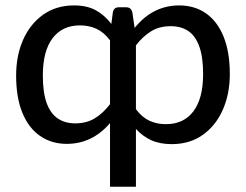

<svg xmlns="http://www.w3.org/2000/svg" viewBox="-20 -536 930 726"><path d="M494 170H396V-70.5Q328.5 8 232.5 8Q175 8 131.8 -21.8Q88.5 -51.5 64.8 -109Q41 -166.5 41 -250.5Q41 -326 67.5 -385.8Q94 -445.5 143.2 -480.5Q192.5 -515.5 260 -515.5Q309 -515.5 342.2 -497.2Q375.5 -479 401 -445.5Q403.5 -467 406.5 -487.8Q409.5 -508.5 429.5 -508.5H457Q476 -508.5 480.5 -489L489 -430.5Q558 -515.5 657.5 -515.5Q715.5 -515.5 758.5 -485.8Q801.5 -456 825.2 -398Q849 -340 849 -256Q849 -181 822.5 -121Q796 -61 746.8 -26Q697.5 9 629.5 9Q584 9 551.5 -6Q519 -21 494 -48.5ZM607.5 -66.5Q674.5 -66.5 711.2 -115Q748 -163.5 748 -256Q748 -320.5 733.5 -360.5Q719 -400.5 691.8 -418.8Q664.5 -437 625.5 -437Q583 -437 551.8 -418Q520.5 -399 494 -364.5V-123Q517.5 -92 545.5 -79.2Q573.5 -66.5 607.5 -66.5ZM264.5 -69.5Q307 -69.5 338.2 -88.5Q369.5 -107.5 396 -142V-383.5Q372.5 -414.5 344.5 -427.2Q316.5 -440 282.5 -440Q215.5 -440 178.8 -391.5Q142 -343 142 -250.5Q142 -186 156.5 -146.2Q171 -106.5 198.5 -88Q226 -69.5 264.5 -69.5Z"/></svg>

Font: Verano Sans Medium
Style: Regular
Weight: 500
Designer: Lukasz Dziedzic with Adam Twardoch and Botio Nikoltchev
Foundry: tyPoland Lukasz Dziedzic
Version: Version 3.001;December 28, 2019;FontCreator 12.0.0.2547 64-b